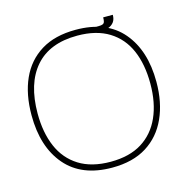

<svg xmlns="http://www.w3.org/2000/svg" viewBox="-93 -684 783 790"><g transform="rotate(-15 298.5 -289.5)"><path d="M291 14Q161 14 93 -65.5Q25 -145 25 -280Q25 -369 54.5 -434.5Q84 -500 143 -536.5Q202 -573 291 -573Q422 -573 489.5 -493.5Q557 -414 557 -280Q557 -193 527 -126.5Q497 -60 438 -23Q379 14 291 14ZM291 -11Q371 -11 424 -44Q477 -77 504 -137.5Q531 -198 531 -280Q531 -362 505 -422Q479 -482 425.5 -515Q372 -548 291 -548Q173 -548 112 -478Q51 -408 51 -280Q51 -199 77 -138.5Q103 -78 156.5 -44.5Q210 -11 291 -11ZM369 -540 372 -563H387Q398 -563 404 -565.5Q410 -568 412 -574.5Q414 -581 414 -593H455Q455 -574 446.5 -562.5Q438 -551 423.5 -545.5Q409 -540 390 -540Z"/></g></svg>

Font: Darker Grotesque Light
Style: Regular
Weight: 300
Designer: Gabriel Lam
Foundry: TypeRant
Version: Version 1.000;gftools[0.9.28]